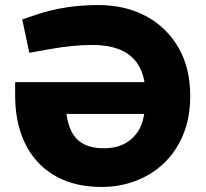

<svg xmlns="http://www.w3.org/2000/svg" viewBox="-20 -730 815 760"><path d="M382 10Q299 10 235.5 -16Q172 -42 128.5 -89.5Q85 -137 62.5 -203.5Q40 -270 40 -351V-405H552Q543 -456 516.5 -488.5Q490 -521 447 -536.5Q404 -552 345 -552Q308 -552 265.5 -548Q223 -544 174 -535L96 -521L68 -653L124 -672Q181 -691 241 -700.5Q301 -710 368 -710Q477 -710 559 -665.5Q641 -621 687 -540.5Q733 -460 733 -351Q733 -265 705.5 -198Q678 -131 630 -85Q582 -39 518.5 -14.5Q455 10 382 10ZM243 -279Q249 -234 266 -204Q283 -174 314 -158.5Q345 -143 391 -143Q433 -143 465.5 -157.5Q498 -172 520.5 -201.5Q543 -231 551 -279Z"/></svg>

Font: REM
Style: Bold
Weight: 700
Designer: Octavio Pardo
Foundry: Ashler Design
Version: Version 1.005;gftools[0.9.28]